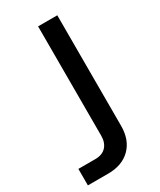

<svg xmlns="http://www.w3.org/2000/svg" viewBox="-252 -571 665 797"><g transform="rotate(-30 80.5 -172.5)"><path d="M-77 165V86H4Q38 86 56 66.5Q74 47 74 14V-510H166V20Q166 87 127 126Q88 165 20 165Z"/></g></svg>

Font: MuseoModerno Thin
Style: Regular
Weight: 400
Version: Version 1.003